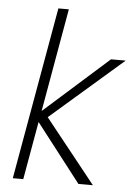

<svg xmlns="http://www.w3.org/2000/svg" viewBox="-53 -781 576 821"><g transform="rotate(5 235.0 -370.0)"><path d="M33.2 0 164.1 -740.2H209L130.9 -296.9L407.2 -543H470.2L159.2 -272.9L377 0H314.9L122.1 -249L78.1 0Z"/></g></svg>

Font: SVN-Poppins ExtraLight
Style: Italic
Weight: 200
Italic angle: -10°
Designer: Ninad Kale (Devanagari), Jonny Pinhorn (Latin)
Foundry: Indian Type Foundry
Version: Version 3.002 2017